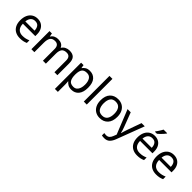

<svg xmlns="http://www.w3.org/2000/svg" viewBox="289 -2272 4017 4017"><g transform="rotate(45 2297.5 -263.0)"><path d="M292 -546Q361 -546 410.5 -516Q460 -486 486.5 -431.5Q513 -377 513 -304V-251H146Q148 -160 192.5 -112.5Q237 -65 317 -65Q368 -65 407.5 -74.5Q447 -84 489 -102V-25Q448 -7 408 1.5Q368 10 313 10Q237 10 178.5 -21Q120 -52 87.5 -113.5Q55 -175 55 -264Q55 -352 84.5 -415Q114 -478 167.5 -512Q221 -546 292 -546ZM291 -474Q228 -474 191.5 -433.5Q155 -393 148 -321H421Q420 -389 389 -431.5Q358 -474 291 -474Z M1237 -546Q1328 -546 1373 -499.5Q1418 -453 1418 -349V0H1331V-345Q1331 -472 1222 -472Q1144 -472 1110.5 -427Q1077 -382 1077 -296V0H990V-345Q990 -472 880 -472Q799 -472 768 -422Q737 -372 737 -278V0H649V-536H720L733 -463H738Q763 -505 805.5 -525.5Q848 -546 896 -546Q1022 -546 1060 -456H1065Q1092 -502 1138.5 -524Q1185 -546 1237 -546Z M1839 -546Q1938 -546 1998.5 -477Q2059 -408 2059 -269Q2059 -132 1998.5 -61Q1938 10 1838 10Q1776 10 1735.5 -13.5Q1695 -37 1672 -68H1666Q1668 -51 1670 -25Q1672 1 1672 20V240H1584V-536H1656L1668 -463H1672Q1696 -498 1735 -522Q1774 -546 1839 -546ZM1823 -472Q1741 -472 1707.5 -426Q1674 -380 1672 -286V-269Q1672 -170 1704.5 -116.5Q1737 -63 1825 -63Q1874 -63 1905.5 -90Q1937 -117 1952.5 -163.5Q1968 -210 1968 -270Q1968 -362 1932.5 -417Q1897 -472 1823 -472Z M2287 0H2199V-760H2287Z M2923 -269Q2923 -136 2855.5 -63Q2788 10 2673 10Q2602 10 2546.5 -22.5Q2491 -55 2459 -117.5Q2427 -180 2427 -269Q2427 -402 2494 -474Q2561 -546 2676 -546Q2749 -546 2804.5 -513.5Q2860 -481 2891.5 -419.5Q2923 -358 2923 -269ZM2518 -269Q2518 -174 2555.5 -118.5Q2593 -63 2675 -63Q2756 -63 2794 -118.5Q2832 -174 2832 -269Q2832 -364 2794 -418Q2756 -472 2674 -472Q2592 -472 2555 -418Q2518 -364 2518 -269Z M2958 -536H3052L3168 -231Q3183 -191 3195 -154.5Q3207 -118 3213 -85H3217Q3223 -110 3236 -150.5Q3249 -191 3263 -232L3372 -536H3467L3236 74Q3208 150 3163.5 195Q3119 240 3041 240Q3017 240 2999 237.5Q2981 235 2968 232V162Q2979 164 2994.5 166Q3010 168 3027 168Q3073 168 3101.5 142Q3130 116 3146 73L3174 2Z M3759 -546Q3828 -546 3877.5 -516Q3927 -486 3953.5 -431.5Q3980 -377 3980 -304V-251H3613Q3615 -160 3659.5 -112.5Q3704 -65 3784 -65Q3835 -65 3874.5 -74.5Q3914 -84 3956 -102V-25Q3915 -7 3875 1.5Q3835 10 3780 10Q3704 10 3645.5 -21Q3587 -52 3554.5 -113.5Q3522 -175 3522 -264Q3522 -352 3551.5 -415Q3581 -478 3634.5 -512Q3688 -546 3759 -546ZM3758 -474Q3695 -474 3658.5 -433.5Q3622 -393 3615 -321H3888Q3887 -389 3856 -431.5Q3825 -474 3758 -474ZM3900 -756Q3888 -738 3863 -709.5Q3838 -681 3809.5 -652.5Q3781 -624 3757 -606H3699V-618Q3714 -637 3731.5 -663Q3749 -689 3766 -716.5Q3783 -744 3794 -766H3900Z M4323 -546Q4392 -546 4441.5 -516Q4491 -486 4517.5 -431.5Q4544 -377 4544 -304V-251H4177Q4179 -160 4223.5 -112.5Q4268 -65 4348 -65Q4399 -65 4438.5 -74.5Q4478 -84 4520 -102V-25Q4479 -7 4439 1.5Q4399 10 4344 10Q4268 10 4209.5 -21Q4151 -52 4118.5 -113.5Q4086 -175 4086 -264Q4086 -352 4115.5 -415Q4145 -478 4198.5 -512Q4252 -546 4323 -546ZM4322 -474Q4259 -474 4222.5 -433.5Q4186 -393 4179 -321H4452Q4451 -389 4420 -431.5Q4389 -474 4322 -474Z"/></g></svg>

Font: Noto Sans Medefaidrin
Style: Regular
Weight: 400
Designer: Dalton Maag Ltd
Foundry: Dalton Maag Ltd
Version: Version 1.002; ttfautohint (v1.8.4.7-5d5b)